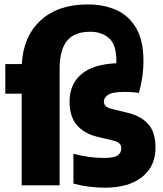

<svg xmlns="http://www.w3.org/2000/svg" viewBox="-20 -838 736 868"><path d="M4 -414.5V-548.5H78.5Q85.5 -674 164 -746Q242.5 -818 376.5 -818Q449 -818 505.8 -792.8Q562.5 -767.5 595.5 -711.2Q628.5 -655 628.5 -562Q628.5 -524 622.8 -487.2Q617 -450.5 608 -418Q593.5 -420.5 577 -421.5Q560.5 -422.5 544 -422.5Q487 -422.5 468.2 -409Q449.5 -395.5 449.5 -379Q449.5 -355 482 -346.5L557.5 -328Q618.5 -313 650.8 -276.2Q683 -239.5 683 -170Q683 -86 622.2 -37.8Q561.5 10.5 454.5 10.5Q419.5 10.5 383 6Q346.5 1.5 312 -8V-143Q379 -124 452.5 -124Q496 -124 512 -135.5Q528 -147 528 -166.5Q528 -181.5 520 -189.2Q512 -197 496 -201.5L420.5 -219.5Q360.5 -234 327.5 -272.5Q294.5 -311 294.5 -379.5Q294.5 -456.5 347.2 -502Q400 -547.5 505.5 -552Q506 -557.5 506 -563.5Q506 -637 472.5 -665.8Q439 -694.5 388 -694.5Q316.5 -694.5 283 -653.5Q249.5 -612.5 249.5 -524.5V0H78V-414.5Z"/></svg>

Font: Encode Sans Cnd XBd
Style: Regular
Weight: 800
Width: 3
Designer: Multiple Designers
Foundry: Impallari Type
Version: Version 3.002; ttfautohint (v1.8.3) -l 8 -r 50 -G 200 -x 14 